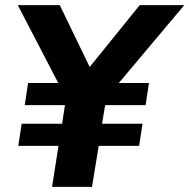

<svg xmlns="http://www.w3.org/2000/svg" viewBox="-20 -725 735 745"><path d="M182 0 207 -159H51L64 -245H221L232 -317H76L89 -403H206L49 -705H212L328 -465L522 -705H695L441 -403H558L545 -317H388L376 -245H533L520 -159H363L337 0Z"/></svg>

Font: Winston
Style: Bold Italic
Weight: 700
Italic angle: -9°
Designer: Original fonts by Vernon Adams / Changes by Cristiano Sobral
Foundry: Original fonts by Vernon Adams / Changes by Cristiano Sobral
Version: Version 2.503;July 17, 2020;FontCreator 13.0.0.2655 64-bit